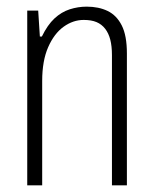

<svg xmlns="http://www.w3.org/2000/svg" viewBox="-20 -558 459 578"><path d="M62 0V-526H95L100 -448H106Q123 -483 144 -502.5Q165 -522 190 -530Q215 -538 241 -538Q277 -538 304 -525Q331 -512 346.5 -481.5Q362 -451 362 -397V0H317V-392Q317 -419 312 -438.5Q307 -458 296.5 -471.5Q286 -485 270.5 -491.5Q255 -498 232 -498Q200 -498 171.5 -477.5Q143 -457 125 -416Q107 -375 107 -314V0Z"/></svg>

Font: Archivo Condensed Thin
Style: Regular
Weight: 250
Width: 3
Designer: Hector Gatti
Foundry: Omnibus-Type
Version: Version 2.001